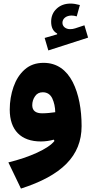

<svg xmlns="http://www.w3.org/2000/svg" viewBox="-20 -806 523 1096"><path d="M436 -777.3C416 -782.7 398.9 -785.6 383.3 -785.6C350.6 -785.6 324.2 -775.9 303.2 -756.3C282.2 -736.8 272 -711.9 272 -682.1C272 -649.4 283.2 -627 306.2 -614.7V-609.9L234.9 -589.4L255.9 -518.1L482.9 -591.3L461.9 -661.6L408.7 -644C398.4 -640.6 389.2 -639.6 379.9 -639.6C355 -639.6 336.4 -654.8 336.4 -675.8C336.4 -700.7 358.9 -717.3 388.7 -717.3C397.5 -717.3 407.2 -715.8 418 -712.4ZM291 -1.5C255.9 43.9 147.5 91.8 27.8 121.1L99.6 270.5C330.6 196.3 445.8 85.4 445.8 -86.4C445.8 -181.6 429.7 -270 395 -337.9C359.9 -405.8 305.7 -447.3 229 -447.3C185.5 -447.3 149.9 -434.6 121.1 -409.2C92.3 -383.8 71.3 -350.6 57.1 -310.1C43 -269.5 35.6 -226.1 35.6 -180.2C35.6 -63 99.6 1.5 213.4 1.5C238.3 1.5 265.1 -2.4 286.6 -8.8ZM295.4 -165.5C271.5 -162.1 246.1 -159.2 220.2 -159.2C185.5 -159.2 164.1 -173.3 164.1 -205.1C164.1 -224.1 169.4 -241.7 180.2 -256.8C190.4 -272 205.1 -279.3 224.1 -279.3C249 -279.3 267.1 -267.6 278.3 -244.6C289.1 -221.2 294.9 -194.8 295.4 -165.5Z"/></svg>

Font: Estedad ExtraBold
Style: Regular
Weight: 800
Designer: Amin Abedi
Version: Version 7.3